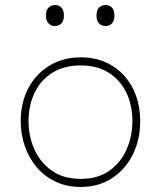

<svg xmlns="http://www.w3.org/2000/svg" viewBox="-20 -731 637 760"><path d="M300 9Q244 9 200 -12Q156 -33 125.2 -69.2Q94.5 -105.5 78.2 -152.5Q62 -199.5 62 -251Q62 -325 92.2 -382Q122.5 -439 176.2 -471.5Q230 -504 300 -504Q354 -504 397.2 -485Q440.5 -466 471.5 -431.5Q502.5 -397 518.8 -351Q535 -305 535 -251Q535 -178.5 505.8 -119.5Q476.5 -60.5 423.5 -25.8Q370.5 9 300 9ZM300 -23Q368.5 -23 413.8 -55.8Q459 -88.5 481.5 -140.5Q504 -192.5 504 -251Q504 -316.5 479.2 -366.2Q454.5 -416 408.8 -444Q363 -472 300 -472Q232.5 -472 186.2 -442.5Q140 -413 116.5 -362.8Q93 -312.5 93 -251Q93 -192.5 115.8 -140.5Q138.5 -88.5 184.5 -55.8Q230.5 -23 300 -23ZM397 -628Q382 -628 372 -638.5Q362 -649 362 -669Q362 -691 372.2 -701Q382.5 -711 398 -711Q414 -711 423.5 -700.5Q433 -690 433 -669Q433 -649 423.2 -638.5Q413.5 -628 397 -628ZM197 -628Q182 -628 172 -638.5Q162 -649 162 -669Q162 -691 172.2 -701Q182.5 -711 198 -711Q214 -711 223.5 -700.5Q233 -690 233 -669Q233 -649 223.2 -638.5Q213.5 -628 197 -628Z"/></svg>

Font: Commissioner Thin Thin
Style: Regular
Weight: 250
Version: Version 1.000